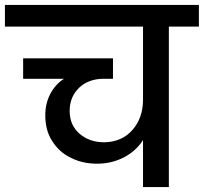

<svg xmlns="http://www.w3.org/2000/svg" viewBox="-44 -760 828 780"><path d="M764 -740C764 -740 -24 -740 -24 -740C-24 -740 -24 -652 -24 -652C-24 -652 537 -652 537 -652C537 -652 537 -355 537 -355C537 -355 537 -355 537 -355C537 -306 523 -265 494 -232C465 -199 427 -183 380 -182C380 -182 380 -182 380 -182C340 -182 307 -193 280 -216C253 -239 239 -270 239 -309C239 -309 239 -309 239 -309C239 -348 252 -379 278 -404C303 -428 337 -440 378 -440C378 -440 415 -440 415 -440C415 -440 415 -523 415 -523C415 -523 50 -523 50 -523C50 -523 50 -440 50 -440C50 -440 216 -440 216 -440C216 -440 216 -440 216 -440C191 -424 173 -403 160 -378C147 -353 140 -324 140 -292C140 -292 140 -292 140 -292C140 -251 149 -216 168 -187C187 -157 212 -134 244 -119C275 -103 311 -95 350 -95C350 -95 350 -95 350 -95C391 -95 427 -104 460 -121C492 -138 518 -161 537 -191C537 -191 537 0 537 0C537 0 642 0 642 0C642 0 642 -652 642 -652C642 -652 764 -652 764 -652C764 -652 764 -740 764 -740Z"/></svg>

Font: Girnar Poppins
Style: Medium
Weight: 500
Designer: Ninad Kale (Devanagari), Jonny Pinhorn (Latin)
Foundry: Indian Type Foundry
Version: ""